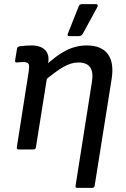

<svg xmlns="http://www.w3.org/2000/svg" viewBox="-20 -720 605 925"><path d="M352 185Q342 185 344 175L423 -326Q438 -419 358 -419Q322 -419 283.5 -396.5Q245 -374 184 -322L196 -401Q251 -453 298.5 -477Q346 -501 398 -501Q469 -501 500 -459Q531 -417 517 -334L436 175Q434 185 425 185ZM70 0Q59 0 61 -10L118 -374Q123 -405 117 -413Q111 -421 92 -421Q86 -421 77.5 -420.5Q69 -420 61 -419Q51 -418 53 -430L62 -486Q63 -491 65.5 -493Q68 -495 73 -497Q87 -499 103.5 -500Q120 -501 131 -501Q176 -501 197.5 -479Q219 -457 212 -416L209 -396L208 -355L153 -10Q151 0 141 0ZM312 -546Q307 -546 306 -549.5Q305 -553 307 -558L359 -689Q361 -695 365 -697.5Q369 -700 375 -700H443Q449 -700 450.5 -695.5Q452 -691 449 -686L378 -556Q372 -546 360 -546Z"/></svg>

Font: Sofia Sans Medium
Style: Italic
Weight: 500
Italic angle: -9°
Version: Version 4.101